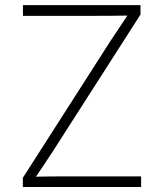

<svg xmlns="http://www.w3.org/2000/svg" viewBox="-20 -748 655 768"><path d="M71.3 0V-36.6L419.9 -581.1Q439.5 -610.8 460 -641.4Q480.5 -671.9 500.5 -702.1L507.3 -686Q465.8 -685.1 424.3 -684.8Q382.8 -684.6 340.8 -684.6H71.8V-727.5H542V-689.9L192.9 -145Q173.3 -114.7 153.1 -84.7Q132.8 -54.7 112.8 -24.9L106 -41Q146.5 -42 186.8 -42.2Q227.1 -42.5 267.6 -42.5H544.4V0Z"/></svg>

Font: Inter ExtraLight
Style: Regular
Weight: 250
Designer: Rasmus Andersson
Foundry: rsms
Version: Version 4.001;git-66647c0bb